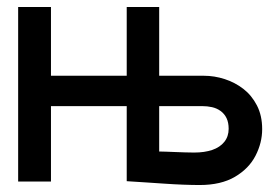

<svg xmlns="http://www.w3.org/2000/svg" viewBox="-20 -520 800 550"><path d="M564 -303H436V-500H343V-303H126V-500H32V0H126V-216H343V-1Q343 -1 358 0Q373 1 397 2.5Q421 4 449.5 6Q478 8 504.5 9Q531 10 552 10Q613 10 653 -13.5Q693 -37 712 -74Q731 -111 731 -150Q731 -189 716 -218Q701 -247 677 -265.5Q653 -284 623.5 -293.5Q594 -303 564 -303ZM536 -83Q524 -83 509.5 -83.5Q495 -84 481.5 -84.5Q468 -85 456 -85.5Q444 -86 436 -86V-216H560Q574 -216 587.5 -213Q601 -210 612 -202Q623 -194 629 -181.5Q635 -169 635 -151Q635 -129 622.5 -113.5Q610 -98 588 -90.5Q566 -83 536 -83Z"/></svg>

Font: Advent Pro SemiBold
Style: Regular
Weight: 600
Designer: VivaRado, Andreas Kalpakidis
Foundry: VivaRado, Andreas Kalpakidis
Version: Version 3.000